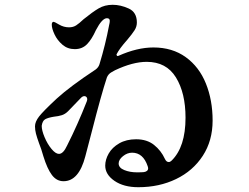

<svg xmlns="http://www.w3.org/2000/svg" viewBox="-20 -774 1040 801"><path d="M867 -271Q867 -187 826 -124Q785 -61 714.5 -27Q644 7 557 7Q496 7 457.5 -19.5Q419 -46 419 -83Q419 -108 433.5 -133.5Q448 -159 477.5 -176Q507 -193 548 -193Q593 -193 622.5 -169.5Q652 -146 668 -111Q674 -98 684 -98Q690 -98 696 -104Q754 -161 754 -283Q754 -386 714 -451Q674 -516 592 -516Q534 -516 460 -481L444 -472Q432 -465 426 -451Q402 -378 364 -229L336 -122Q309 -18 245 -18Q216 -18 196.5 -44Q177 -70 161 -122Q152 -154 143 -176Q134 -201 130 -216.5Q126 -232 126 -247Q126 -266 143 -288Q160 -310 217 -363Q273 -414 379 -484Q391 -493 395 -506Q420 -588 435 -668Q438 -680 438 -687Q438 -698 426 -698Q406 -698 380 -648Q363 -610 343 -589.5Q323 -569 292 -569Q262 -569 240.5 -587.5Q219 -606 207.5 -630.5Q196 -655 196 -671Q196 -683 204 -683Q207 -683 226.5 -671.5Q246 -660 268 -660Q285 -660 297.5 -668Q310 -676 329 -694Q366 -724 391.5 -739Q417 -754 450 -754Q483 -754 517 -738.5Q551 -723 551 -680Q551 -663 541.5 -648Q532 -633 511 -608Q478 -571 466 -547Q467 -538 474 -541Q552 -576 620 -576Q699 -576 755 -535.5Q811 -495 839 -425.5Q867 -356 867 -271ZM342 -351Q344 -357 344 -360Q344 -366 340.5 -369.5Q337 -373 332 -373Q325 -373 318 -366L264 -310Q252 -298 238 -293.5Q224 -289 204 -287Q180 -283 168.5 -276.5Q157 -270 154 -249Q154 -230 166 -201.5Q178 -173 195 -152.5Q212 -132 226 -132Q244 -132 260 -167Q304 -254 342 -351ZM580 -56Q588 -57 593 -61Q598 -65 598 -72Q598 -75 596 -81Q577 -137 531 -137Q511 -137 493 -122.5Q475 -108 475 -92Q475 -74 498.5 -64.5Q522 -55 551 -55Q571 -55 580 -56Z"/></svg>

Font: Shippori Mincho B1
Style: Bold
Weight: 700
Designer: FONTDASU
Foundry: FONTDASU / Google Inc. / but / Adobe
Version: Version 3.110; ttfautohint (v1.8.3)